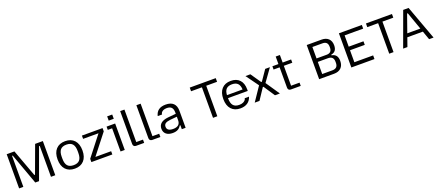

<svg xmlns="http://www.w3.org/2000/svg" viewBox="105 -2177 8280 3643"><g transform="rotate(-20 4245.0 -356.0)"><path d="M96 -690H252L454 -141H468L670 -690H826V0H739V-624H725L498 0H422L195 -626H181V0H96Z M969 -267Q969 -399 1035.5 -471.5Q1102 -544 1221 -544Q1339 -544 1405.5 -471.5Q1472 -399 1472 -267Q1472 -135 1405.5 -62.5Q1339 10 1221 10Q1102 10 1035.5 -62.5Q969 -135 969 -267ZM1221 -60Q1304 -60 1343 -105.5Q1382 -151 1382 -247V-287Q1382 -383 1343 -428.5Q1304 -474 1221 -474Q1138 -474 1099 -428.5Q1060 -383 1060 -287V-247Q1060 -151 1099 -105.5Q1138 -60 1221 -60Z M1555 -66 1869 -468H1558V-534H1975V-468L1660 -66H1978V0H1555Z M2144 -468H2056V-534H2229V0H2144ZM2133 -713H2235V-627H2133Z M2399 -59V-722H2485V-66H2621V0H2458Q2430 0 2414.5 -15.5Q2399 -31 2399 -59Z M2726 -59V-722H2812V-66H2948V0H2785Q2757 0 2741.5 -15.5Q2726 -31 2726 -59Z M3019 -139Q3019 -209 3068 -249Q3117 -289 3213 -299L3373 -314V-339Q3373 -409 3343 -441.5Q3313 -474 3248 -474Q3206 -474 3178 -461Q3150 -448 3137 -429Q3124 -410 3124 -391V-390H3036Q3072 -544 3250 -544Q3353 -544 3405.5 -493Q3458 -442 3458 -343V0H3381V-80H3368Q3343 -35 3301.5 -12.5Q3260 10 3197 10Q3113 10 3066 -29.5Q3019 -69 3019 -139ZM3229 -60Q3373 -60 3373 -184V-255L3237 -242Q3169 -235 3137.5 -213.5Q3106 -192 3106 -150V-147Q3106 -104 3137.5 -82Q3169 -60 3229 -60Z M4011 -616H3792V-690H4317V-616H4098V0H4011Z M4316 -267Q4316 -399 4381.5 -471.5Q4447 -544 4564 -544Q4679 -544 4742 -477Q4805 -410 4805 -287V-254H4406V-247Q4406 -151 4444.5 -105.5Q4483 -60 4564 -60Q4613 -60 4644 -75Q4675 -90 4689 -109.5Q4703 -129 4703 -143V-144H4790Q4767 -69 4709.5 -29.5Q4652 10 4564 10Q4447 10 4381.5 -62.5Q4316 -135 4316 -267ZM4722 -314Q4718 -397 4679.5 -436Q4641 -475 4564 -475Q4488 -475 4449.5 -436Q4411 -397 4407 -314Z M5043 -281 4860 -534H4959L5102 -326H5116L5259 -534H5354L5172 -280L5361 0H5262L5112 -226H5099L4949 0H4853Z M5526 -59V-468H5404V-534H5526V-686H5611V-534H5782V-468H5611V-66H5782V0H5584Q5556 0 5541 -15Q5526 -30 5526 -59Z M6154 -690H6453Q6542 -690 6592 -642Q6642 -594 6642 -507Q6642 -377 6529 -359V-345Q6649 -327 6649 -190Q6649 -100 6598 -50Q6547 0 6455 0H6154ZM6448 -72Q6559 -72 6559 -183V-206Q6559 -317 6448 -317H6242V-72ZM6446 -387Q6552 -387 6552 -493V-512Q6552 -618 6446 -618H6242V-387Z M6804 -690H7267V-616H6892V-388H7190V-316H6892V-74H7271V0H6804Z M7569 -616H7350V-690H7875V-616H7656V0H7569Z M8102 -690H8211L8464 0H8374L8312 -175H7998L7936 0H7850ZM8287 -246 8162 -600H8148L8023 -246Z"/></g></svg>

Font: Mozilla Text BETA
Style: Regular
Weight: 400
Designer: Studio DRAMA
Foundry: Studio DRAMA
Version: Version 0.100